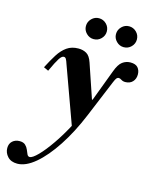

<svg xmlns="http://www.w3.org/2000/svg" viewBox="-205 -765 936 1172"><g transform="rotate(15 263.0 -179.5)"><path d="M19 314Q-21 314 -42.5 290.5Q-64 267 -64 237Q-64 209 -46 193Q-28 177 -1 177Q23 177 35.5 189Q48 201 54 216Q60 231 65.5 243Q71 255 82 255Q99 255 133 220.5Q167 186 208 126.5Q249 67 288 -7L320 -68L437 -379Q455 -429 478 -445.5Q501 -462 528 -462Q561 -462 575.5 -445Q590 -428 590 -402Q590 -374 573 -356Q556 -338 527 -338Q512 -338 501.5 -345Q491 -352 483 -352Q476 -352 470 -345.5Q464 -339 455 -317L358 -83Q310 33 251 123Q192 213 132 263.5Q72 314 19 314ZM289 25 153 -350Q146 -372 140.5 -381Q135 -390 126 -390Q113 -390 98 -367Q83 -344 55 -283L25 -297Q50 -346 73.5 -383Q97 -420 127 -441Q157 -462 200 -462Q229 -462 251 -449Q273 -436 286 -397L359 -182H363L372 -144ZM462.6 -541Q436 -541 416.5 -560.7Q397 -580.3 397 -606.6Q397 -634 416.7 -653.5Q436.3 -673 462.6 -673Q490 -673 509.5 -653.7Q529 -634.4 529 -606.6Q529 -580 509.7 -560.5Q490.4 -541 462.6 -541ZM272.6 -541Q246 -541 226.5 -560.7Q207 -580.3 207 -606.6Q207 -634 226.7 -653.5Q246.3 -673 272.6 -673Q300 -673 319.5 -653.7Q339 -634.4 339 -606.6Q339 -580 319.7 -560.5Q300.4 -541 272.6 -541Z"/></g></svg>

Font: Libre Bodoni
Style: Italic
Weight: 400
Italic angle: -13°
Designer: Pablo Impallari, Rodrigo Fuenzalida
Foundry: Impallari Type
Version: Version 2.005;gftools[0.9.23]